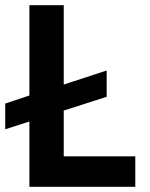

<svg xmlns="http://www.w3.org/2000/svg" viewBox="-27 -718 578 738"><path d="M493 0H86V-251L-7 -221V-320L86 -351V-698H218V-393L383 -447V-346L218 -293V-117H493Z"/></svg>

Font: IBM Plex Sans Thai SemiBold
Style: Regular
Weight: 600
Designer: Mike Abbink, Paul van der Laan, Pieter van Rosmalen, Ben Mitchell, Mark Frömberg
Foundry: Bold Monday
Version: Version 1.1